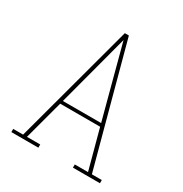

<svg xmlns="http://www.w3.org/2000/svg" viewBox="-171 -863 942 991"><g transform="rotate(30 300.0 -367.5)"><path d="M36 0V-19H95L288 -735H312L444 -245L505 -19H564V0H403V-19H482L419 -253H181L118 -19H197V0ZM414 -272 356 -490Q342 -543 328 -595.5Q314 -648 300 -701Q286 -648 272 -595.5Q258 -543 244 -490L186 -272Z"/></g></svg>

Font: Iosevka Etoile Thin
Style: Regular
Weight: 100
Designer: Belleve Invis
Foundry: Belleve Invis
Version: Version 22.1.2; ttfautohint (v1.8.4)